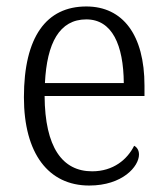

<svg xmlns="http://www.w3.org/2000/svg" viewBox="-20 -564 515 594"><path d="M256 10C359 10 410 -49 410 -86C410 -100 403 -109 395 -113C374 -71 331 -34 265 -34C173 -34 119 -108 118 -267H427V-299C427 -456 360 -544 247 -544C124 -544 54 -451 54 -263C54 -89 130 10 256 10ZM363 -307H119C125 -431 164 -504 247 -504C327 -504 362 -425 363 -307Z"/></svg>

Font: Noto Serif Myanmar SemiCondensed Light
Style: Regular
Weight: 300
Width: 4
Designer: Ben Mitchell and the Monotype Design Team
Foundry: Monotype Imaging Inc.
Version: Version 2.106